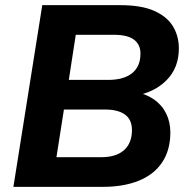

<svg xmlns="http://www.w3.org/2000/svg" viewBox="-20 -725 735 745"><path d="M32 0 144 -705H447Q528 -705 578 -683Q628 -661 651 -623Q674 -585 674 -537Q674 -462 626.5 -414Q579 -366 502 -353V-369Q546 -361 577 -339.5Q608 -318 624.5 -285Q641 -252 641 -211Q641 -143 609.5 -95.5Q578 -48 519 -24Q460 0 380 0ZM199 -115H371Q396 -115 415 -119.5Q434 -124 448.5 -133Q463 -142 472.5 -154.5Q482 -167 487 -183.5Q492 -200 492 -220Q492 -240 485.5 -255Q479 -270 465.5 -280Q452 -290 432.5 -295Q413 -300 388 -300H228ZM247 -415H400Q460 -415 492.5 -441Q525 -467 525 -517Q525 -552 500 -571Q475 -590 422 -590H274Z"/></svg>

Font: Nunito Sans 12pt ExtraBold
Style: Italic
Weight: 800
Italic angle: -9°
Designer: Vernon Adams
Foundry: Vernon Adams
Version: Version 3.101;gftools[0.9.27]